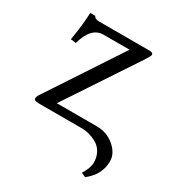

<svg xmlns="http://www.w3.org/2000/svg" viewBox="-151 -542 757 815"><g transform="rotate(30 228.0 -134.5)"><path d="M319.8 -39.1Q370.1 -39.1 406.5 -7.8Q442.9 23.4 442.9 62Q442.9 127.4 384.8 172.9L363.8 163.1Q386.2 127 386.2 101.1Q386.2 72.8 374 51.8Q361.8 30.8 342.8 20.3Q323.7 9.8 305.7 4.9Q287.6 0 271 0H87.9H67.9Q59.1 0 54.7 -0.2Q50.3 -0.5 44.7 -1.5Q39.1 -2.4 36.6 -4.9Q34.2 -7.3 34.2 -11.2Q34.2 -20.5 42 -32.2Q81.5 -91.8 159.9 -211.2Q238.3 -330.6 277.8 -390.1H149.9Q90.3 -390.1 65.9 -300.8L40 -304.2Q54.2 -392.1 55.2 -441.9H80.1Q84.5 -429.2 106 -429.2H354Q371.1 -429.2 371.1 -418Q371.1 -413.6 354 -386.2L124 -39.1Z"/></g></svg>

Font: Common Serif
Style: Regular
Weight: 400
Designer: Philipp H. Poll, Khaled Hosny
Foundry: Stefan Peev, Context Ltd.
Version: Version 1.026